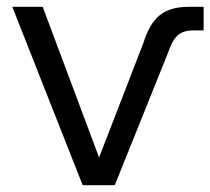

<svg xmlns="http://www.w3.org/2000/svg" viewBox="-20 -542 616 562"><path d="M222 0 16 -522H105L270 -81L400 -417Q417 -472 447 -497Q477 -522 532 -522H576V-453H547Q516 -453 500 -438.5Q484 -424 472 -388L316 0Z"/></svg>

Font: Raleway Medium
Style: Regular
Weight: 500
Designer: Matt McInerney, Pablo Impallari, Rodrigo Fuenzalida
Foundry: Matt McInerney, Pablo Impallari, Rodrigo Fuenzalida
Version: Version 4.026